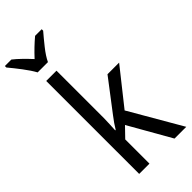

<svg xmlns="http://www.w3.org/2000/svg" viewBox="-338 -1050 1110 1110"><g transform="rotate(-45 217.0 -495.0)"><path d="M214 -990Q188 -968 165.5 -946.5Q143 -925 117 -897Q93 -923 68 -947.5Q43 -972 20 -990H-33V-978Q-6 -946 25.5 -904.5Q57 -863 75 -830H159Q175 -864 208.5 -906Q242 -948 268 -978V-990ZM75 -760V0H159V-198L217 -258L364 0H460L275 -319L448 -537H353L208 -347Q196 -332 181.5 -311Q167 -290 159 -276H155Q156 -299 157.5 -325Q159 -351 159 -373V-760Z"/></g></svg>

Font: Noto Sans UI SemiCondensed
Style: Regular
Weight: 400
Width: 4
Designer: Monotype Design Team
Foundry: Monotype Imaging Inc.
Version: 1.001